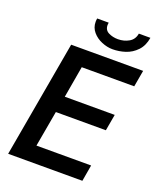

<svg xmlns="http://www.w3.org/2000/svg" viewBox="-165 -1021 930 1122"><g transform="rotate(20 300.0 -460.5)"><path d="M151.5 -725H599L581 -622.5H254.5L220.5 -426.5H531L513 -324.5H202L162.5 -101.5H502.5L485 0H23.5ZM240 -899.5Q240 -911 242 -921H313.5Q312 -913 312 -906Q312 -874.5 338.2 -861.5Q364.5 -848.5 396.5 -848.5Q434 -848.5 464.5 -866Q495 -883.5 501 -921H573Q564.5 -869.5 535 -838.8Q505.5 -808 466.5 -795.2Q427.5 -782.5 387 -782.5Q353.5 -782.5 319.2 -796.8Q285 -811 262.5 -837.5Q240 -864 240 -899.5Z"/></g></svg>

Font: JuliaMono SemiBold
Style: Italic
Weight: 600
Italic angle: -9°
Monospace: yes
Designer: cormullion
Foundry: corm
Version: Version 0.056; ttfautohint (v1.8.4)